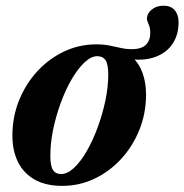

<svg xmlns="http://www.w3.org/2000/svg" viewBox="-20 -624 632 658"><path d="M189.5 -27.5Q211 -27.5 233.8 -48.8Q256.5 -70 277.2 -106Q298 -142 314.5 -186.8Q331 -231.5 341 -278.5Q351 -325.5 351 -369Q351 -403.5 341.8 -417.5Q332.5 -431.5 313.5 -431.5Q292.5 -431.5 269.8 -410.2Q247 -389 226 -353Q205 -317 188.5 -272.2Q172 -227.5 162.2 -180.5Q152.5 -133.5 152.5 -90Q152.5 -55.5 161.5 -41.5Q170.5 -27.5 189.5 -27.5ZM480.5 -299.5Q480.5 -236 458 -179.8Q435.5 -123.5 395.8 -80Q356 -36.5 304.2 -11.8Q252.5 13 193 13Q137.5 13 99.5 -8.2Q61.5 -29.5 42 -68.2Q22.5 -107 22.5 -159.5Q22.5 -223 45 -279.2Q67.5 -335.5 107.2 -379Q147 -422.5 199 -447.2Q251 -472 310 -472Q335 -472 355 -468Q375 -464 393.5 -459.8Q412 -455.5 431 -455.5Q465.5 -455.5 480.2 -470.8Q495 -486 495 -510.5Q495 -528.5 489.2 -541.2Q483.5 -554 483.5 -560Q483.5 -577.5 499.8 -591Q516 -604.5 540.5 -604.5Q565.5 -604.5 578.8 -589Q592 -573.5 592 -548Q592 -505.5 572.2 -475.2Q552.5 -445 516.5 -430.5Q480.5 -416 431.5 -420.5L432 -429Q456 -408 468.2 -374.8Q480.5 -341.5 480.5 -299.5Z"/></svg>

Font: Newsreader 36pt
Style: Bold Italic
Weight: 700
Italic angle: -17°
Designer: Hugues Gentile
Foundry: Production Type
Version: Version 1.003